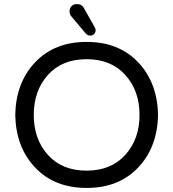

<svg xmlns="http://www.w3.org/2000/svg" viewBox="-20 -914 851 944"><path d="M406 -75Q526 -75 596 -152.5Q666 -230 666 -349Q666 -468 596 -545.5Q526 -623 406 -623Q285 -623 215.5 -545.5Q146 -468 146 -349Q146 -230 215.5 -152.5Q285 -75 406 -75ZM757 -349Q754 -190 659 -90Q564 10 406 10Q248 10 153 -90Q58 -190 55 -349Q58 -508 153 -608Q248 -708 406 -708Q564 -708 659 -608Q754 -508 757 -349ZM359 -894Q382 -894 392 -875L443 -785Q450 -774 450 -766Q450 -754 442.5 -746.5Q435 -739 423 -739Q410 -739 401 -750L332 -832Q322 -843 322 -857Q322 -874 332 -884Q342 -894 359 -894Z"/></svg>

Font: VarelaRound
Style: Regular
Weight: 400
Designer: Joe Prince, Avraham Cornfeld
Foundry: Joe Prince, Avraham Cornfeld
Version: Version 2.000;PS 002.000;hotconv 1.0.88;makeotf.lib2.5.64775